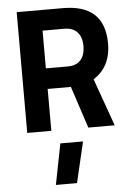

<svg xmlns="http://www.w3.org/2000/svg" viewBox="-64 -739 748 1096"><g transform="rotate(-5 310.0 -191.0)"><path d="M437 -466C437 -406 409 -358 340 -358H212V-574H338C404 -574 437 -531 437 -466ZM424 0H575L478 -272C540 -311 578 -374 578 -468C578 -623 493 -692 338 -692H74V0H212V-240H345ZM332 310 387 76H257L211 310Z"/></g></svg>

Font: RazerF5
Style: Bold
Weight: 700
Foundry: Razer Inc.
Version: Version 2